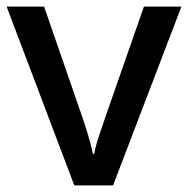

<svg xmlns="http://www.w3.org/2000/svg" viewBox="-20 -559 567 579"><path d="M204 0 0 -539H113L223 -221Q233 -193 244.5 -155.5Q256 -118 260 -95H264Q268 -118 280.5 -155.5Q293 -193 303 -221L414 -539H527L321 0Z"/></svg>

Font: Noto Sans Myanmar UI Medium
Style: Regular
Weight: 500
Designer: Monotype Design Team
Foundry: Monotype Imaging Inc.
Version: Version 2.103; ttfautohint (v1.8.4.7-5d5b)